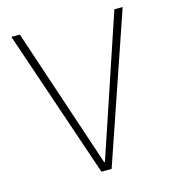

<svg xmlns="http://www.w3.org/2000/svg" viewBox="-105 -786 790 873"><g transform="rotate(-15 290.0 -349.0)"><path d="M313 0 552 -698H513L292 -39H288L68 -698H28L265 0Z"/></g></svg>

Font: IBM Plex Arabic ExtraLight
Style: Regular
Weight: 200
Designer: Mike Abbink, Paul van der Laan, Pieter van Rosmalen, Wael Morcos, Khajak Apelian
Foundry: Bold Monday
Version: Version 1.0